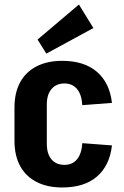

<svg xmlns="http://www.w3.org/2000/svg" viewBox="-20 -819 547 849"><path d="M255 10Q189 10 141.5 -14.5Q94 -39 69 -85Q44 -131 44 -197V-343Q44 -409 69 -455Q94 -501 141.5 -525.5Q189 -550 255 -550Q352 -550 408.5 -501.5Q465 -453 475 -364L344 -354Q341 -401 320.5 -425.5Q300 -450 265 -450Q229 -450 208 -425.5Q187 -401 187 -357V-183Q187 -139 207.5 -114.5Q228 -90 265 -90Q300 -90 320.5 -114.5Q341 -139 344 -186L475 -176Q465 -87 409 -38.5Q353 10 255 10ZM393 -695 185 -582 146 -644 329 -799Z"/></svg>

Font: Pathway Extreme Condensed
Style: Bold
Weight: 700
Width: 3
Version: Version 1.001;gftools[0.9.26]